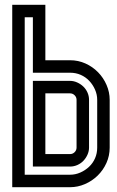

<svg xmlns="http://www.w3.org/2000/svg" viewBox="-20 -780 489 800"><path d="M83 -52H272Q294 -52 314.5 -61Q335 -70 351 -85Q367 -100 376 -120.5Q385 -141 385 -165V-364Q385 -386 376 -406.5Q367 -427 352 -443Q337 -459 316.5 -468Q296 -477 272 -477H117V-708H83ZM31 0V-760H169V-529H272Q306 -529 336 -515.5Q366 -502 388.5 -479Q411 -456 424 -426Q437 -396 437 -364V-165Q437 -131 423.5 -101Q410 -71 387 -48.5Q364 -26 334 -13Q304 0 272 0ZM272 -138Q283 -138 291 -146Q299 -154 299 -165V-364Q299 -375 291 -383Q283 -391 272 -391H169V-138ZM117 -86V-443H272Q287 -443 301.5 -436.5Q316 -430 327 -419.5Q338 -409 344.5 -394.5Q351 -380 351 -364V-165Q351 -150 344.5 -135.5Q338 -121 327.5 -110Q317 -99 302.5 -92.5Q288 -86 272 -86Z"/></svg>

Font: Aurach Bi
Style: Regular
Weight: 400
Designer: Peter Wiegel
Foundry: Peter Wiegel
Version: Version 1.002